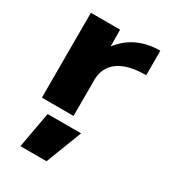

<svg xmlns="http://www.w3.org/2000/svg" viewBox="-195 -635 915 1019"><g transform="rotate(30 263.0 -125.0)"><path d="M93 280 133 60H338L253 280ZM483 -530V-380Q371 -380 314 -338Q257 -296 257 -220V0H63V-520H242L243 -420H245Q331 -530 483 -530Z"/></g></svg>

Font: M PLUS 1p Black
Style: Regular
Weight: 900
Version: Version 1.061